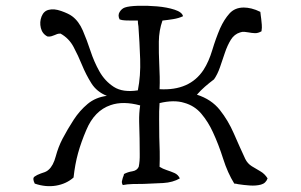

<svg xmlns="http://www.w3.org/2000/svg" viewBox="-20 -680 1040 663"><path d="M904 -64Q898 -47 881 -42.5Q864 -38 842.5 -39.5Q821 -41 802 -44Q799 -45 795.5 -45.5Q792 -46 789 -46Q766 -83 750.5 -132Q735 -181 715 -224Q699 -259 675.5 -287Q652 -315 616 -325Q581 -336 531 -324Q529 -296 529.5 -267Q530 -238 530 -207Q531 -183 531.5 -157Q532 -131 531 -104Q542 -97 556 -92.5Q570 -88 582.5 -82.5Q595 -77 601 -64Q577 -50 543.5 -48Q510 -46 477 -45Q457 -45 438 -44.5Q419 -44 404 -41Q400 -48 401 -54Q402 -60 404 -66Q405 -69 406.5 -72.5Q408 -76 408 -79Q421 -86 437 -88.5Q453 -91 459 -104Q463 -123 462.5 -148.5Q462 -174 462 -202Q461 -231 460.5 -260.5Q460 -290 464 -316Q405 -332 362 -317Q306 -298 278 -231Q260 -189 249.5 -151Q239 -113 234 -67Q209 -45 173.5 -39Q138 -33 100 -46Q91 -64 99 -70Q107 -76 121 -81Q128 -83 135.5 -86Q143 -89 148 -94Q164 -108 172.5 -140Q181 -172 196 -201Q214 -235 234.5 -266.5Q255 -298 282.5 -321Q310 -344 349 -349Q314 -363 295.5 -392.5Q277 -422 263 -456Q250 -488 234 -518Q218 -548 189 -564Q182 -564 177.5 -562.5Q173 -561 169 -559Q164 -557 158 -555Q152 -553 144 -554Q126 -563 121 -583.5Q116 -604 123.5 -623Q131 -642 148 -646Q166 -651 191.5 -642Q217 -633 229 -624Q252 -607 266 -574.5Q280 -542 292.5 -504Q305 -466 323 -434Q342 -400 373 -380Q404 -360 456 -368Q466 -418 464 -476Q462 -534 458 -589Q457 -594 456.5 -599Q456 -604 456 -609Q451 -609 446 -609Q441 -609 436 -609Q424 -609 412.5 -609.5Q401 -610 393 -613Q386 -627 393 -638.5Q400 -650 411 -654Q425 -659 456.5 -660Q488 -661 522.5 -658Q557 -655 583 -646.5Q609 -638 612 -624Q597 -617 578.5 -614Q560 -611 541 -609Q529 -575 528.5 -536.5Q528 -498 530 -456Q531 -436 531.5 -414.5Q532 -393 531 -372Q635 -366 683 -439Q701 -467 713 -507Q725 -547 740 -582Q754 -613 772.5 -633.5Q791 -654 822 -654Q834 -654 848.5 -650.5Q863 -647 879 -639Q880 -632 880.5 -626Q881 -620 882 -615Q883 -604 884 -594.5Q885 -585 883 -572Q871 -565 860 -565.5Q849 -566 839 -568Q832 -569 824.5 -570Q817 -571 809 -568Q789 -562 777 -542.5Q765 -523 756.5 -497.5Q748 -472 739.5 -447.5Q731 -423 719 -406Q703 -394 688 -381Q673 -368 660 -353Q710 -337 739 -300.5Q768 -264 787.5 -219Q807 -174 827 -131Q835 -115 849.5 -106Q864 -97 879 -88.5Q894 -80 904 -64Z"/></svg>

Font: Yuji Syuku
Style: Regular
Weight: 400
Designer: Kataoka Yuji
Foundry: Kinuta Font Factory
Version: Version 3.002